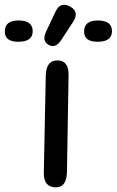

<svg xmlns="http://www.w3.org/2000/svg" viewBox="-95 -766 492 810"><path d="M317.4 -679.7Q377.4 -679.7 377.4 -634.3Q377.4 -589.8 316.4 -589.8Q259.8 -589.8 259.8 -632.8Q259.8 -679.7 317.4 -679.7ZM-17.1 -679.7Q43 -679.7 43 -634.3Q43 -589.8 -18.1 -589.8Q-74.7 -589.8 -74.7 -632.8Q-74.7 -679.7 -17.1 -679.7ZM108.9 -577.6Q81.5 -593.8 99.1 -631.8L139.2 -716.8Q159.7 -761.7 202.6 -737.3Q240.7 -715.3 213.4 -673.8L161.6 -594.7Q138.2 -560.1 108.9 -577.6ZM148.9 -511.2Q195.3 -510.3 194.3 -447.8L187.5 -41.5Q186.5 24.4 140.6 24.4Q88.4 23.9 89.8 -37.6L98.1 -447.3Q99.6 -512.2 148.9 -511.2Z"/></svg>

Font: Comic Relief
Style: Regular
Weight: 400
Designer: Jeff Davis
Foundry: Loudifier
Version: Version 1.0